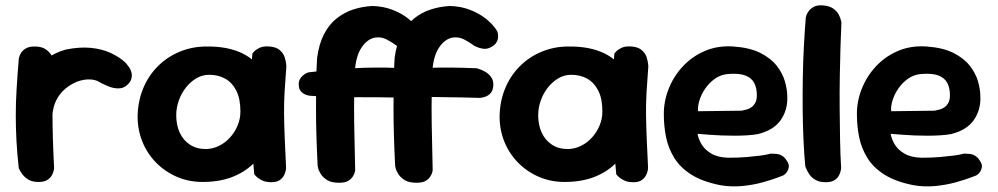

<svg xmlns="http://www.w3.org/2000/svg" viewBox="-20 -670 3670 706"><path d="M109 -85Q92 -83 82 -93.5Q72 -104 67.5 -119Q63 -134 62 -145.5Q61 -157 61 -157Q55 -181 53 -194.5Q51 -208 51.5 -217Q52 -226 53 -236.5Q54 -247 54 -265Q58 -324 80 -369.5Q102 -415 139 -445Q176 -475 223 -488Q273 -498 314 -494Q355 -490 386.5 -475.5Q418 -461 440 -441Q440 -441 444.5 -436Q449 -431 455 -422.5Q461 -414 463.5 -403Q466 -392 463 -380Q460 -368 446 -356Q433 -345 416 -345Q399 -345 384 -350.5Q369 -356 358.5 -361.5Q348 -367 348 -367Q330 -379 303 -378Q276 -377 249 -363Q218 -347 198.5 -320.5Q179 -294 174 -259Q171 -235 169.5 -218.5Q168 -202 167.5 -188.5Q167 -175 167 -160Q167 -145 168 -125Q168 -125 164 -116Q160 -107 147 -97.5Q134 -88 109 -85ZM117 -1Q97 -2 84.5 -9.5Q72 -17 64 -27Q56 -37 52.5 -44.5Q49 -52 49 -52Q43 -106 40.5 -153Q38 -200 38 -246Q38 -292 41 -342Q44 -392 49 -453Q49 -453 50.5 -460Q52 -467 58 -476.5Q64 -486 77 -493Q90 -500 112 -499Q135 -498 148.5 -488.5Q162 -479 169 -467Q176 -455 178 -446Q180 -437 180 -437Q176 -388 174.5 -343Q173 -298 173 -253Q173 -208 174.5 -158.5Q176 -109 179 -51Q179 -51 177.5 -43Q176 -35 170.5 -25Q165 -15 152.5 -7.5Q140 0 117 -1Z M731 -1Q678 0 633.5 -18.5Q589 -37 555.5 -70.5Q522 -104 504 -148Q486 -192 486 -242Q487 -298 506.5 -345Q526 -392 560.5 -426.5Q595 -461 641 -480Q687 -499 739 -499Q818 -500 872 -473.5Q926 -447 954.5 -391.5Q983 -336 983 -250Q983 -200 967 -155.5Q951 -111 919.5 -76.5Q888 -42 841 -22Q794 -2 731 -1ZM736 -122Q761 -122 784 -133Q807 -144 825 -163.5Q843 -183 853.5 -208Q864 -233 864 -260Q864 -307 849 -336.5Q834 -366 808.5 -380.5Q783 -395 749 -395Q724 -395 702 -382Q680 -369 663.5 -348Q647 -327 637.5 -300.5Q628 -274 628 -246Q628 -210 641 -182Q654 -154 678.5 -138Q703 -122 736 -122ZM978 0Q956 0 942 -7.5Q928 -15 921.5 -22Q915 -29 915 -29Q908 -102 903.5 -173Q899 -244 900 -318.5Q901 -393 908 -473Q908 -473 914 -480Q920 -487 934 -494Q948 -501 972 -499Q996 -497 1009 -485.5Q1022 -474 1026.5 -460Q1031 -446 1032 -436Q1033 -426 1033 -426Q1029 -375 1026.5 -333Q1024 -291 1024.5 -249.5Q1025 -208 1027 -161Q1029 -114 1032 -52Q1032 -52 1031 -44.5Q1030 -37 1025 -26.5Q1020 -16 1009 -8Q998 0 978 0Z M1512 2Q1484 2 1468.5 -7.5Q1453 -17 1445 -29.5Q1437 -42 1435 -51Q1433 -60 1433 -60Q1430 -120 1428.5 -171Q1427 -222 1427 -268.5Q1427 -315 1427.5 -361.5Q1428 -408 1431 -457Q1438 -509 1456.5 -544.5Q1475 -580 1502.5 -602Q1530 -624 1563.5 -635Q1597 -646 1634 -648Q1674 -647 1708 -634Q1742 -621 1767.5 -600.5Q1793 -580 1808 -556Q1808 -556 1810 -549.5Q1812 -543 1811.5 -533Q1811 -523 1804.5 -512.5Q1798 -502 1780 -494Q1768 -489 1755.5 -491Q1743 -493 1734 -497Q1725 -501 1725 -501Q1706 -515 1686.5 -525Q1667 -535 1645 -532Q1616 -527 1595 -496Q1574 -465 1570 -411Q1567 -337 1567 -277.5Q1567 -218 1568.5 -162.5Q1570 -107 1571 -44Q1571 -44 1569.5 -37Q1568 -30 1562 -20.5Q1556 -11 1544.5 -4.5Q1533 2 1512 2ZM1227 2Q1199 2 1183.5 -7.5Q1168 -17 1160 -29.5Q1152 -42 1150 -51Q1148 -60 1148 -60Q1145 -120 1143.5 -171Q1142 -222 1142 -268.5Q1142 -315 1142.5 -361.5Q1143 -408 1146 -457Q1153 -509 1171.5 -544.5Q1190 -580 1217.5 -602Q1245 -624 1278.5 -635Q1312 -646 1349 -648Q1389 -647 1423 -634Q1457 -621 1482.5 -600.5Q1508 -580 1523 -556Q1523 -556 1525 -549.5Q1527 -543 1526.5 -533Q1526 -523 1519.5 -512.5Q1513 -502 1495 -494Q1483 -489 1470.5 -491Q1458 -493 1449 -497Q1440 -501 1440 -501Q1421 -515 1401.5 -525Q1382 -535 1360 -532Q1331 -527 1310 -496Q1289 -465 1285 -411Q1282 -337 1282 -277.5Q1282 -218 1283.5 -162.5Q1285 -107 1286 -44Q1286 -44 1284.5 -37Q1283 -30 1277 -20.5Q1271 -11 1259.5 -4.5Q1248 2 1227 2ZM1119 -318Q1116 -318 1106.5 -321Q1097 -324 1088.5 -332Q1080 -340 1079 -353Q1077 -368 1082 -377.5Q1087 -387 1094.5 -393Q1102 -399 1108 -401.5Q1114 -404 1114 -404Q1158 -409 1197.5 -413Q1237 -417 1275 -419Q1313 -421 1354.5 -421.5Q1396 -422 1445 -420Q1445 -420 1454.5 -417Q1464 -414 1476 -407Q1488 -400 1497 -387.5Q1506 -375 1506 -357Q1505 -340 1497.5 -330.5Q1490 -321 1480.5 -317Q1471 -313 1463.5 -312Q1456 -311 1456 -311Q1367 -313 1282.5 -312.5Q1198 -312 1119 -318ZM1396 -322Q1392 -322 1383 -325Q1374 -328 1365.5 -335.5Q1357 -343 1355 -356Q1353 -371 1358.5 -380.5Q1364 -390 1371 -396Q1378 -402 1384.5 -404.5Q1391 -407 1391 -407Q1435 -412 1476 -415.5Q1517 -419 1557.5 -420.5Q1598 -422 1641.5 -421.5Q1685 -421 1733 -419Q1733 -419 1742.5 -416Q1752 -413 1764.5 -406Q1777 -399 1786 -386.5Q1795 -374 1794 -356Q1793 -339 1785.5 -329.5Q1778 -320 1768.5 -316Q1759 -312 1751.5 -311Q1744 -310 1744 -310Q1685 -312 1624.5 -312.5Q1564 -313 1506 -315.5Q1448 -318 1396 -322Z M2062 -1Q2009 0 1964.5 -18.5Q1920 -37 1886.5 -70.5Q1853 -104 1835 -148Q1817 -192 1817 -242Q1818 -298 1837.5 -345Q1857 -392 1891.5 -426.5Q1926 -461 1972 -480Q2018 -499 2070 -499Q2149 -500 2203 -473.5Q2257 -447 2285.5 -391.5Q2314 -336 2314 -250Q2314 -200 2298 -155.5Q2282 -111 2250.5 -76.5Q2219 -42 2172 -22Q2125 -2 2062 -1ZM2067 -122Q2092 -122 2115 -133Q2138 -144 2156 -163.5Q2174 -183 2184.5 -208Q2195 -233 2195 -260Q2195 -307 2180 -336.5Q2165 -366 2139.5 -380.5Q2114 -395 2080 -395Q2055 -395 2033 -382Q2011 -369 1994.5 -348Q1978 -327 1968.5 -300.5Q1959 -274 1959 -246Q1959 -210 1972 -182Q1985 -154 2009.5 -138Q2034 -122 2067 -122ZM2309 0Q2287 0 2273 -7.5Q2259 -15 2252.5 -22Q2246 -29 2246 -29Q2239 -102 2234.5 -173Q2230 -244 2231 -318.5Q2232 -393 2239 -473Q2239 -473 2245 -480Q2251 -487 2265 -494Q2279 -501 2303 -499Q2327 -497 2340 -485.5Q2353 -474 2357.5 -460Q2362 -446 2363 -436Q2364 -426 2364 -426Q2360 -375 2357.5 -333Q2355 -291 2355.5 -249.5Q2356 -208 2358 -161Q2360 -114 2363 -52Q2363 -52 2362 -44.5Q2361 -37 2356 -26.5Q2351 -16 2340 -8Q2329 0 2309 0Z M2629 11Q2563 -2 2522 -28Q2481 -54 2459 -90Q2437 -126 2429 -166.5Q2421 -207 2421 -247Q2420 -295 2438 -341.5Q2456 -388 2490 -425Q2524 -462 2571.5 -482.5Q2619 -503 2677 -499Q2736 -495 2774.5 -476Q2813 -457 2835 -429.5Q2857 -402 2866 -371.5Q2875 -341 2875 -312Q2876 -264 2850 -227.5Q2824 -191 2767 -177Q2751 -174 2728.5 -172.5Q2706 -171 2681 -171Q2656 -171 2632 -172Q2608 -173 2588.5 -174.5Q2569 -176 2557 -177Q2545 -178 2545 -178Q2548 -159 2560 -139Q2572 -119 2596 -105Q2620 -91 2658 -90Q2696 -90 2725 -92.5Q2754 -95 2773.5 -97.5Q2793 -100 2803 -102.5Q2813 -105 2813 -105Q2813 -105 2819.5 -105Q2826 -105 2836 -104Q2846 -103 2856 -97Q2866 -91 2873 -79Q2882 -66 2880.5 -56Q2879 -46 2874.5 -39Q2870 -32 2865 -28.5Q2860 -25 2860 -25Q2860 -25 2839 -17Q2818 -9 2784 0.5Q2750 10 2709.5 14Q2669 18 2629 11ZM2547 -261 2706 -263Q2706 -263 2711.5 -264Q2717 -265 2726 -267.5Q2735 -270 2743.5 -276Q2752 -282 2757.5 -292.5Q2763 -303 2763 -320Q2763 -347 2753 -365.5Q2743 -384 2720.5 -392.5Q2698 -401 2658 -398Q2631 -396 2609.5 -381Q2588 -366 2573 -344Q2558 -322 2551.5 -299.5Q2545 -277 2547 -261Z M3016 0Q2993 0 2978.5 -8.5Q2964 -17 2956 -29Q2948 -41 2944.5 -50Q2941 -59 2941 -59Q2937 -102 2934.5 -155.5Q2932 -209 2931.5 -267.5Q2931 -326 2932 -385Q2933 -444 2936 -500.5Q2939 -557 2943 -606Q2943 -606 2945 -613Q2947 -620 2954 -629.5Q2961 -639 2973.5 -645.5Q2986 -652 3008 -650Q3031 -648 3044.5 -638Q3058 -628 3064 -616.5Q3070 -605 3072 -596Q3074 -587 3074 -587Q3072 -548 3070.5 -497Q3069 -446 3068 -389Q3067 -332 3067.5 -272.5Q3068 -213 3069 -156.5Q3070 -100 3073 -51Q3073 -51 3071.5 -43Q3070 -35 3065 -25Q3060 -15 3048.5 -7.5Q3037 0 3016 0Z M3339 11Q3273 -2 3232 -28Q3191 -54 3169 -90Q3147 -126 3139 -166.5Q3131 -207 3131 -247Q3130 -295 3148 -341.5Q3166 -388 3200 -425Q3234 -462 3281.5 -482.5Q3329 -503 3387 -499Q3446 -495 3484.5 -476Q3523 -457 3545 -429.5Q3567 -402 3576 -371.5Q3585 -341 3585 -312Q3586 -264 3560 -227.5Q3534 -191 3477 -177Q3461 -174 3438.5 -172.5Q3416 -171 3391 -171Q3366 -171 3342 -172Q3318 -173 3298.5 -174.5Q3279 -176 3267 -177Q3255 -178 3255 -178Q3258 -159 3270 -139Q3282 -119 3306 -105Q3330 -91 3368 -90Q3406 -90 3435 -92.5Q3464 -95 3483.5 -97.5Q3503 -100 3513 -102.5Q3523 -105 3523 -105Q3523 -105 3529.5 -105Q3536 -105 3546 -104Q3556 -103 3566 -97Q3576 -91 3583 -79Q3592 -66 3590.5 -56Q3589 -46 3584.5 -39Q3580 -32 3575 -28.5Q3570 -25 3570 -25Q3570 -25 3549 -17Q3528 -9 3494 0.5Q3460 10 3419.5 14Q3379 18 3339 11ZM3257 -261 3416 -263Q3416 -263 3421.5 -264Q3427 -265 3436 -267.5Q3445 -270 3453.5 -276Q3462 -282 3467.5 -292.5Q3473 -303 3473 -320Q3473 -347 3463 -365.5Q3453 -384 3430.5 -392.5Q3408 -401 3368 -398Q3341 -396 3319.5 -381Q3298 -366 3283 -344Q3268 -322 3261.5 -299.5Q3255 -277 3257 -261Z"/></svg>

Font: Sour Gummy Black SemiBold
Style: Regular
Weight: 600
Version: Version 1.000